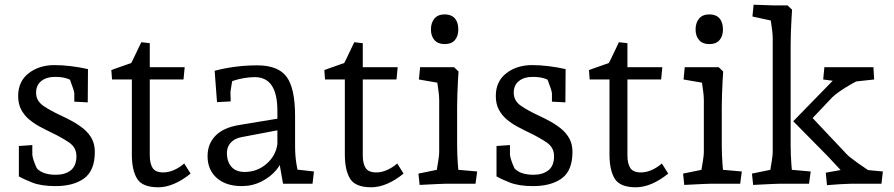

<svg xmlns="http://www.w3.org/2000/svg" viewBox="-20 -779 3790 814"><path d="M215 10Q154 10 115.5 -5.5Q77 -21 60 -31V-160L117 -164V-124Q117 -117 122 -101Q127 -85 135 -68Q143 -51 151 -39L122 -82Q140 -56 163 -47Q186 -38 216 -38Q256 -38 280 -57Q304 -76 304 -117Q304 -154 272 -175.5Q240 -197 198 -217Q173 -229 148 -242.5Q123 -256 102.5 -273.5Q82 -291 69.5 -315Q57 -339 57 -372Q57 -434 101.5 -468.5Q146 -503 211 -503Q244 -503 281 -498.5Q318 -494 353 -486L352 -345L295 -348V-383Q295 -389 289.5 -405Q284 -421 277.5 -438.5Q271 -456 267 -466L301 -429Q276 -443 258 -448Q240 -453 212 -453Q177 -453 155 -435.5Q133 -418 133 -386Q133 -351 165 -329.5Q197 -308 239 -289Q265 -277 290 -263Q315 -249 336 -231.5Q357 -214 369.5 -190.5Q382 -167 382 -135Q382 -56 337 -23Q292 10 215 10Z M651 15Q584 15 561.5 -21Q539 -57 539 -124V-475L571 -442H455L452 -482Q465 -487 484 -493.5Q503 -500 522.5 -507Q542 -514 554 -518L520 -485Q525 -491 533.5 -506.5Q542 -522 551 -541.5Q560 -561 568 -577Q576 -593 579 -600L615 -596V-120Q615 -86 627 -67Q639 -48 673 -48Q695 -48 718.5 -58.5Q742 -69 761 -86L788 -43Q752 -14 717.5 0.5Q683 15 651 15ZM598 -442V-494H763L758 -442Z M1005 10Q938 10 899 -24.5Q860 -59 860 -117Q860 -169 893.5 -203.5Q927 -238 994 -249L1169 -278V-229L1006 -198Q976 -193 959 -175Q942 -157 942 -131Q942 -93 961.5 -71.5Q981 -50 1017 -50Q1070 -50 1109.5 -84Q1149 -118 1156 -168V-309Q1156 -381 1132 -416.5Q1108 -452 1060 -452Q1039 -452 1015 -448Q991 -444 970 -437Q949 -430 938 -422L969 -465L957 -390L958 -349L900 -346L890 -479Q920 -487 950 -492Q980 -497 1010 -499.5Q1040 -502 1070 -502Q1159 -502 1195 -453.5Q1231 -405 1231 -287V-164Q1231 -119 1236.5 -85.5Q1242 -52 1246 -33L1213 -63L1311 -52L1305 0H1180L1160 -113L1178 -116Q1176 -88 1151.5 -58.5Q1127 -29 1088.5 -9.5Q1050 10 1005 10Z M1554 15Q1487 15 1464.5 -21Q1442 -57 1442 -124V-475L1474 -442H1358L1355 -482Q1368 -487 1387 -493.5Q1406 -500 1425.5 -507Q1445 -514 1457 -518L1423 -485Q1428 -491 1436.5 -506.5Q1445 -522 1454 -541.5Q1463 -561 1471 -577Q1479 -593 1482 -600L1518 -596V-120Q1518 -86 1530 -67Q1542 -48 1576 -48Q1598 -48 1621.5 -58.5Q1645 -69 1664 -86L1691 -43Q1655 -14 1620.5 0.5Q1586 15 1554 15ZM1501 -442V-494H1666L1661 -442Z M1759 5 1754 -43 1866 -66 1826 -29Q1828 -37 1831.5 -57Q1835 -77 1838.5 -99.5Q1842 -122 1842 -134V-356Q1842 -369 1839.5 -389.5Q1837 -410 1833.5 -432Q1830 -454 1827 -469L1866 -423L1756 -442L1761 -494H1905L1924 -476Q1923 -461 1921.5 -434.5Q1920 -408 1919 -379Q1918 -350 1918 -326V-164Q1918 -125 1921 -84Q1924 -43 1927 -25L1890 -62L2003 -52L1996 0H1869Q1859 0 1840 1Q1821 2 1799.5 3Q1778 4 1759 5ZM1865 -592Q1837 -592 1822 -609Q1807 -626 1807 -654Q1807 -683 1822 -700.5Q1837 -718 1865 -718Q1893 -718 1908 -701.5Q1923 -685 1923 -654Q1923 -626 1908.5 -609Q1894 -592 1865 -592Z M2240 10Q2179 10 2140.5 -5.5Q2102 -21 2085 -31V-160L2142 -164V-124Q2142 -117 2147 -101Q2152 -85 2160 -68Q2168 -51 2176 -39L2147 -82Q2165 -56 2188 -47Q2211 -38 2241 -38Q2281 -38 2305 -57Q2329 -76 2329 -117Q2329 -154 2297 -175.5Q2265 -197 2223 -217Q2198 -229 2173 -242.5Q2148 -256 2127.5 -273.5Q2107 -291 2094.5 -315Q2082 -339 2082 -372Q2082 -434 2126.5 -468.5Q2171 -503 2236 -503Q2269 -503 2306 -498.5Q2343 -494 2378 -486L2377 -345L2320 -348V-383Q2320 -389 2314.5 -405Q2309 -421 2302.5 -438.5Q2296 -456 2292 -466L2326 -429Q2301 -443 2283 -448Q2265 -453 2237 -453Q2202 -453 2180 -435.5Q2158 -418 2158 -386Q2158 -351 2190 -329.5Q2222 -308 2264 -289Q2290 -277 2315 -263Q2340 -249 2361 -231.5Q2382 -214 2394.5 -190.5Q2407 -167 2407 -135Q2407 -56 2362 -23Q2317 10 2240 10Z M2676 15Q2609 15 2586.5 -21Q2564 -57 2564 -124V-475L2596 -442H2480L2477 -482Q2490 -487 2509 -493.5Q2528 -500 2547.5 -507Q2567 -514 2579 -518L2545 -485Q2550 -491 2558.5 -506.5Q2567 -522 2576 -541.5Q2585 -561 2593 -577Q2601 -593 2604 -600L2640 -596V-120Q2640 -86 2652 -67Q2664 -48 2698 -48Q2720 -48 2743.5 -58.5Q2767 -69 2786 -86L2813 -43Q2777 -14 2742.5 0.5Q2708 15 2676 15ZM2623 -442V-494H2788L2783 -442Z M2881 5 2876 -43 2988 -66 2948 -29Q2950 -37 2953.5 -57Q2957 -77 2960.5 -99.5Q2964 -122 2964 -134V-356Q2964 -369 2961.5 -389.5Q2959 -410 2955.5 -432Q2952 -454 2949 -469L2988 -423L2878 -442L2883 -494H3027L3046 -476Q3045 -461 3043.5 -434.5Q3042 -408 3041 -379Q3040 -350 3040 -326V-164Q3040 -125 3043 -84Q3046 -43 3049 -25L3012 -62L3125 -52L3118 0H2991Q2981 0 2962 1Q2943 2 2921.5 3Q2900 4 2881 5ZM2987 -592Q2959 -592 2944 -609Q2929 -626 2929 -654Q2929 -683 2944 -700.5Q2959 -718 2987 -718Q3015 -718 3030 -701.5Q3045 -685 3045 -654Q3045 -626 3030.5 -609Q3016 -592 2987 -592Z M3173 5 3168 -43 3280 -66 3240 -29Q3242 -37 3245.5 -57Q3249 -77 3252.5 -99.5Q3256 -122 3256 -134V-618Q3256 -631 3253.5 -651.5Q3251 -672 3247.5 -694Q3244 -716 3241 -731L3280 -685L3170 -709L3175 -759L3264 -756H3319L3338 -738Q3337 -723 3335.5 -696.5Q3334 -670 3333 -641Q3332 -612 3332 -588V-164Q3332 -125 3335 -84Q3338 -43 3341 -25L3304 -62L3417 -52L3410 0H3283Q3273 0 3254 1Q3235 2 3213.5 3Q3192 4 3173 5ZM3486 6 3481 -47 3544 -58 3490 -116 3343 -265 3535 -462 3545 -432 3470 -442 3475 -494Q3488 -494 3502.5 -494Q3517 -494 3531 -494Q3545 -494 3554 -494H3683L3686 -442L3576 -430L3625 -442Q3611 -435 3587.5 -421.5Q3564 -408 3542 -393Q3520 -378 3508 -366L3402 -254V-303L3569 -126Q3574 -120 3587 -110Q3600 -100 3616.5 -88Q3633 -76 3650.5 -64.5Q3668 -53 3681 -44L3627 -61L3723 -52L3717 0H3586Q3572 0 3540.5 2Q3509 4 3486 6Z"/></svg>

Font: Andada Pro
Style: Regular
Weight: 400
Designer: Carolina Giovagnoli
Foundry: Huerta Tipografica
Version: Version 3.003